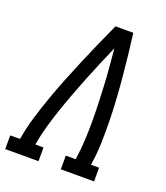

<svg xmlns="http://www.w3.org/2000/svg" viewBox="-161 -828 797 922"><g transform="rotate(20 237.0 -367.5)"><path d="M-26 0V-70H24L25 -74Q34 -130 51 -186Q68 -242 87.5 -297.5Q107 -353 129 -408Q151 -463 174 -517.5Q197 -572 221 -626.5Q245 -681 270 -735H361Q368 -681 374 -626.5Q380 -572 385 -517.5Q390 -463 393.5 -408Q397 -353 398 -297.5Q399 -242 397.5 -186Q396 -130 387 -74V-70H428V0H258V-70H308L309 -74Q316 -121 318.5 -168.5Q321 -216 321 -263Q321 -310 319.5 -356.5Q318 -403 315.5 -449.5Q313 -496 309 -542Q305 -588 301 -634Q281 -588 261.5 -542Q242 -496 223.5 -449.5Q205 -403 187.5 -356.5Q170 -310 154 -263Q138 -216 124.5 -168.5Q111 -121 103 -74V-70H144V0Z"/></g></svg>

Font: Iosevka Curly Slab Oblique
Style: Regular
Weight: 400
Italic angle: -9°
Monospace: yes
Designer: Belleve Invis
Foundry: Belleve Invis
Version: Version 11.1.0; ttfautohint (v1.8.3)